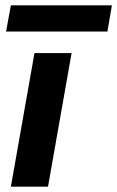

<svg xmlns="http://www.w3.org/2000/svg" viewBox="-20 -704 442 724"><path d="M21 0 110 -504H250L161 0ZM3 -585 21 -684H402L385 -585Z"/></svg>

Font: DM Sans ExtraBold
Style: Italic
Weight: 800
Italic angle: -10°
Designer: Colophon Foundry, Jonny Pinhorn
Foundry: Colophon Foundry
Version: Version 4.004;gftools[0.9.30]